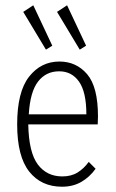

<svg xmlns="http://www.w3.org/2000/svg" viewBox="-20 -697 440 727"><path d="M215 10Q136 10 90.5 -47.5Q45 -105 45 -226Q45 -349 90 -406.5Q135 -464 205 -464Q269 -464 310 -416Q351 -368 351 -256Q351 -241 350 -226H87Q89 -120 123 -74.5Q157 -29 216 -29Q250 -29 274 -44Q298 -59 316 -84L342 -58Q319 -26 287.5 -8Q256 10 215 10ZM89 -264H307Q307 -348 279.5 -387.5Q252 -427 204 -427Q154 -427 124 -388Q94 -349 89 -264ZM154 -509 68 -652 106 -677 178 -524ZM282 -509 196 -652 234 -677 306 -524Z"/></svg>

Font: Inconsolata Condensed Light
Style: Regular
Weight: 300
Width: 3
Monospace: yes
Designer: Raph Levien, Cyreal, Brenton Simpson
Foundry: Raph Levien, Cyreal, Google
Version: Version 3.001; ttfautohint (v1.8.2.53-6de2)